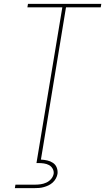

<svg xmlns="http://www.w3.org/2000/svg" viewBox="-20 -755 545 995"><path d="M184 0 303 -717H122L125 -735H505L502 -717H322L204 0ZM57 220 60 202H160Q175 202 190 200Q205 198 219.5 191.5Q234 185 244.5 173Q255 161 258 146Q260 132 253 119.5Q246 107 234 100.5Q222 94 207.5 92Q193 90 179 90H169L184 0H204L192 72Q209 73 225 76.5Q241 80 254.5 89Q268 98 274 113.5Q280 129 278 146Q276 158 269.5 170Q263 182 253 191Q243 200 231.5 205.5Q220 211 207.5 214.5Q195 218 182.5 219Q170 220 157 220Z"/></svg>

Font: Iosevka Curly Thin Oblique
Style: Regular
Weight: 100
Italic angle: -9°
Monospace: yes
Designer: Belleve Invis
Foundry: Belleve Invis
Version: Version 11.1.0; ttfautohint (v1.8.3)